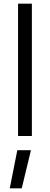

<svg xmlns="http://www.w3.org/2000/svg" viewBox="-20 -738 271 1042"><path d="M148 77 98 284H33L74 77ZM153 0V-718H78V0Z"/></svg>

Font: RazerF5
Style: Regular
Weight: 400
Foundry: Razer Inc.
Version: Version 2